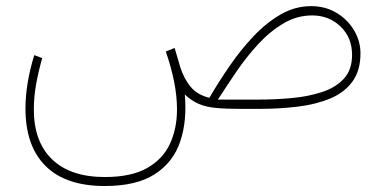

<svg xmlns="http://www.w3.org/2000/svg" viewBox="-20 -355 1258 626"><path d="M321.8 251.5Q194.3 251.5 128.7 186.3Q63 121.1 63 -1.5Q63 -43 70.6 -87.4Q78.1 -131.8 91.8 -175.3L117.7 -165.5Q106 -125 98.1 -82.5Q90.3 -40 90.3 1.5Q90.3 107.4 150.1 164.8Q210 222.2 321.8 222.2Q407.7 222.2 459.2 193.1Q510.7 164.1 533.9 114.3Q557.1 64.5 557.1 1.5Q557.1 -42 547.4 -90.1Q537.6 -138.2 520.5 -187L549.3 -198.7L567.9 -135.7Q579.6 -98.6 601.3 -72.3Q623 -45.9 662.6 -36.1Q692.9 -87.9 729 -140.4Q765.1 -192.9 806.9 -237.1Q848.6 -281.2 895.5 -308.1Q942.4 -335 994.1 -335Q1041 -335 1077.4 -313Q1113.8 -291 1134.5 -255.9Q1155.3 -220.7 1155.3 -181.2Q1155.3 -124 1128.4 -88.1Q1101.6 -52.2 1055.2 -33.2Q1008.8 -14.2 949.2 -7.1Q889.6 0 824.2 0H764.2Q715.3 0 683.1 -3.2Q650.9 -6.3 627.7 -16.4Q604.5 -26.4 582.5 -46.9Q590.3 39.1 567.6 106.4Q544.9 173.8 485.1 212.6Q425.3 251.5 321.8 251.5ZM997.6 -304.7Q947.8 -304.7 903.6 -278.3Q859.4 -252 821 -210.2Q782.7 -168.5 750.2 -120.6Q717.8 -72.8 690.4 -30.3H822.3Q876.5 -30.3 930.4 -35.2Q984.4 -40 1029.3 -54.7Q1074.2 -69.3 1101.1 -98.4Q1127.9 -127.4 1127.9 -175.8Q1127.9 -232.4 1090.3 -268.6Q1052.7 -304.7 997.6 -304.7Z"/></svg>

Font: Vazirmatn RD UI Thin
Style: Regular
Weight: 100
Designer: Saber Rastikerdar
Foundry: Saber Rastikerdar
Version: Version 33.003